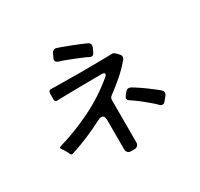

<svg xmlns="http://www.w3.org/2000/svg" viewBox="-175 -1035 1350 1298"><g transform="rotate(-30 500.0 -386.0)"><path d="M573 -648Q568 -651 562 -653.5Q556 -656 549 -660Q516 -674 477 -690Q457 -698 438 -705Q419 -712 401 -719Q393 -721 386 -723.5Q379 -726 372 -728Q359 -733 354.5 -742.5Q350 -752 356 -764L371 -796Q376 -807 387 -812Q398 -817 409 -813Q421 -809 436 -804L510 -776Q530 -768 548.5 -760.5Q567 -753 584 -746Q592 -742 598 -739.5Q604 -737 610 -734Q621 -729 624.5 -718Q628 -707 623 -695L607 -660Q600 -645 585 -645Q579 -645 573 -648ZM462 9V-220Q462 -258 436 -258Q426 -258 410 -250Q282 -183 149 -140Q136 -135 129 -148L123 -162L105 -193Q105 -193 103 -195L95 -207Q86 -221 101 -224Q233 -262 360.5 -325Q488 -388 594 -477Q610 -491 606.5 -500Q603 -509 582 -508H534L430 -507L255 -504L236 -503Q228 -502 222.5 -507.5Q217 -513 217 -521V-569Q217 -580 223.5 -586.5Q230 -593 241 -592L266 -591L470 -589L676 -591L710 -592Q724 -594 736 -582L756 -562Q766 -552 766.5 -540Q767 -528 758 -518Q717 -469 669.5 -428Q622 -387 571 -349Q557 -339 557 -321V9Q557 24 547.5 33.5Q538 43 523 43H496Q481 43 471.5 33.5Q462 24 462 9ZM819 -132Q814 -137 809 -142Q804 -147 798 -153Q771 -176 741 -201Q726 -213 711.5 -224Q697 -235 683 -245Q676 -250 670 -253.5Q664 -257 659 -261Q635 -275 651 -298L670 -322Q680 -335 695 -335Q703 -335 713 -330Q720 -326 727 -321.5Q734 -317 742 -312Q773 -292 802.5 -270.5Q832 -249 861 -226Q867 -221 872.5 -216.5Q878 -212 883 -207Q892 -199 892.5 -187.5Q893 -176 885 -166L859 -134Q850 -123 839 -123Q828 -123 819 -132Z"/></g></svg>

Font: Higure Gothic Medium
Style: Regular
Weight: 500
Designer: Yoshimichi Ohira
Foundry: Positype
Version: Version 1.000